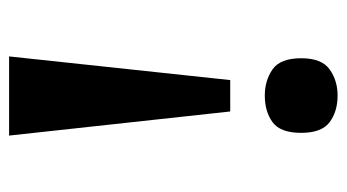

<svg xmlns="http://www.w3.org/2000/svg" viewBox="-190 -392 762 422"><g transform="rotate(90 191.0 -181.0)"><path d="M225 -306 278 180H104L156 -306ZM190 -542Q225 -542 248.5 -524.5Q272 -507 272 -462Q272 -416 248.5 -399Q225 -382 190 -382Q157 -382 132.5 -399Q108 -416 108 -462Q108 -507 132.5 -524.5Q157 -542 190 -542Z"/></g></svg>

Font: Noto Serif Tibetan
Style: Bold
Weight: 700
Designer: Monotype Design Team
Foundry: Monotype Imaging Inc.
Version: Version 2.103; ttfautohint (v1.8.4.7-5d5b)